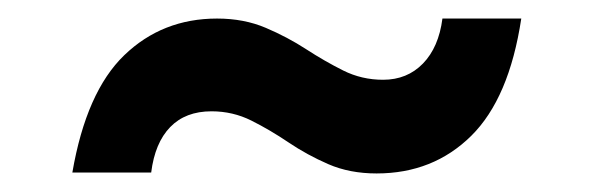

<svg xmlns="http://www.w3.org/2000/svg" viewBox="-20 -422 640 207"><path d="M386 -235Q357 -235 334 -245Q311 -255 291 -268.5Q271 -282 251 -292Q231 -302 208 -302Q180 -302 163.5 -285Q147 -268 143 -236H58Q73 -323 114 -362.5Q155 -402 214 -402Q243 -402 266.5 -392Q290 -382 310 -369Q330 -356 350 -346Q370 -336 393 -336Q419 -336 436 -353.5Q453 -371 457 -402H542Q529 -316 488 -275.5Q447 -235 386 -235Z"/></svg>

Font: Rethink Sans SemiBold
Style: Regular
Weight: 600
Designer: The Rethink Sans project authors (Hans Thiessen). DM Sans designed by Colophon Foundry.
Foundry: Rethink Communications LLC
Version: Version 1.001